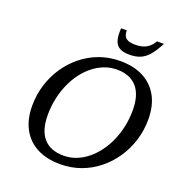

<svg xmlns="http://www.w3.org/2000/svg" viewBox="-154 -1000 1067 1140"><g transform="rotate(20 380.0 -430.0)"><path d="M183 -239Q183 -142.5 226.2 -93Q269.5 -43.5 352.5 -43.5Q394 -43.5 431.8 -58Q469.5 -72.5 502.5 -99.2Q535.5 -126 562.2 -162.2Q589 -198.5 608.2 -242.2Q627.5 -286 637.8 -335.5Q648 -385 648 -437Q648 -533.5 604.5 -583Q561 -632.5 478 -632.5Q437 -632.5 399.2 -618Q361.5 -603.5 328.2 -577Q295 -550.5 268.2 -514.2Q241.5 -478 222.5 -434Q203.5 -390 193.2 -340.8Q183 -291.5 183 -239ZM753.5 -417Q753.5 -348.5 734 -285.2Q714.5 -222 678.2 -168Q642 -114 592.2 -73.8Q542.5 -33.5 481.5 -11.2Q420.5 11 351 11Q265 11 203.8 -21.2Q142.5 -53.5 110 -114Q77.5 -174.5 77.5 -259Q77.5 -327.5 97 -391Q116.5 -454.5 152.5 -508.2Q188.5 -562 238.5 -602.2Q288.5 -642.5 349.5 -664.8Q410.5 -687 479.5 -687Q565.5 -687 626.8 -655Q688 -623 720.8 -562.5Q753.5 -502 753.5 -417ZM528.5 -808Q556 -808 577.2 -814.8Q598.5 -821.5 614.8 -835.5Q631 -849.5 643 -871H687Q661 -820.5 636.2 -792Q611.5 -763.5 582.5 -752Q553.5 -740.5 515.5 -740.5Q476.5 -740.5 453.5 -753.2Q430.5 -766 421.8 -794.8Q413 -823.5 416.5 -871H452.5Q452 -850 459.2 -835.8Q466.5 -821.5 483.2 -814.8Q500 -808 528.5 -808Z"/></g></svg>

Font: Newsreader 16pt Medium
Style: Italic
Weight: 500
Italic angle: -17°
Designer: Hugues Gentile
Foundry: Production Type
Version: Version 1.003